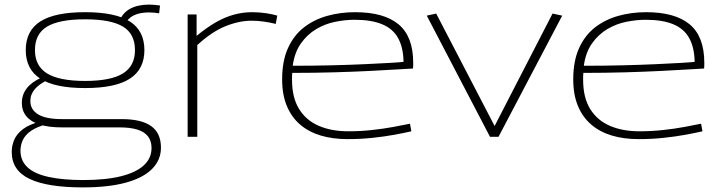

<svg xmlns="http://www.w3.org/2000/svg" viewBox="-20 -595 3133 835"><path d="M340 220Q186 220 108.5 183Q31 146 31 66Q31 38 42 12.5Q53 -13 80 -33.5Q107 -54 154 -66L189 -56Q143 -45 116.5 -27Q90 -9 79.5 13.5Q69 36 69 60Q69 104 99.5 132.5Q130 161 191.5 174.5Q253 188 342 188Q440 188 506 171.5Q572 155 605.5 124Q639 93 639 49Q639 18 623.5 -2Q608 -22 577 -31.5Q546 -41 500 -41H249Q192 -41 153.5 -53Q115 -65 95 -89Q75 -113 75 -147Q75 -183 96 -210.5Q117 -238 161 -258L188 -247Q152 -231 132 -208Q112 -185 112 -156Q112 -118 146 -97.5Q180 -77 249 -77H509Q595 -77 637.5 -46.5Q680 -16 680 47Q680 101 641 140Q602 179 526.5 199.5Q451 220 340 220ZM350 -212Q218 -212 155 -253Q92 -294 92 -377Q92 -461 155 -501.5Q218 -542 350 -542Q482 -542 545 -501.5Q608 -461 608 -377Q608 -294 545 -253Q482 -212 350 -212ZM350 -243Q462 -243 514.5 -275.5Q567 -308 567 -377Q567 -448 514.5 -479.5Q462 -511 350 -511Q238 -511 185 -479.5Q132 -448 132 -377Q132 -308 185 -275.5Q238 -243 350 -243ZM523 -488 500 -505Q514 -540 547 -557.5Q580 -575 629 -575Q641 -575 650.5 -574Q660 -573 676 -571L672 -537Q661 -539 650 -540Q639 -541 628 -541Q589 -541 562.5 -528.5Q536 -516 523 -488Z M835 -532V-439Q880 -476 919.5 -498.5Q959 -521 998 -531.5Q1037 -542 1076 -542Q1108 -542 1137.5 -537.5Q1167 -533 1186 -527L1179 -491Q1156 -497 1128 -501Q1100 -505 1075 -505Q1020 -505 960.5 -481Q901 -457 838 -399V0H796V-532Z M1491 10Q1427 10 1375 -5.5Q1323 -21 1285.5 -53Q1248 -85 1227.5 -134Q1207 -183 1207 -250Q1207 -330 1232.5 -386Q1258 -442 1302 -476Q1346 -510 1403 -526Q1460 -542 1524 -542Q1650 -542 1713.5 -489Q1777 -436 1777 -322Q1777 -317 1777 -310Q1777 -303 1776 -297Q1754 -296 1706 -293Q1658 -290 1588.5 -286.5Q1519 -283 1433.5 -280.5Q1348 -278 1251 -278Q1250 -270 1250 -263Q1250 -256 1250 -248Q1250 -170 1281 -120.5Q1312 -71 1367 -47.5Q1422 -24 1495 -24Q1547 -24 1597.5 -29.5Q1648 -35 1691 -43Q1734 -51 1763 -57L1769 -24Q1739 -17 1695.5 -9Q1652 -1 1600 4.5Q1548 10 1491 10ZM1253 -309Q1343 -309 1423.5 -311Q1504 -313 1568.5 -316Q1633 -319 1676 -321.5Q1719 -324 1735 -326Q1734 -388 1711.5 -429Q1689 -470 1642 -489.5Q1595 -509 1522 -509Q1481 -509 1437 -500Q1393 -491 1354.5 -468Q1316 -445 1288.5 -406Q1261 -367 1253 -309Z M2111 0 1836 -527 1877 -536 2131 -47 2383 -536 2425 -527 2148 0Z M2757 10Q2693 10 2641 -5.5Q2589 -21 2551.5 -53Q2514 -85 2493.5 -134Q2473 -183 2473 -250Q2473 -330 2498.5 -386Q2524 -442 2568 -476Q2612 -510 2669 -526Q2726 -542 2790 -542Q2916 -542 2979.5 -489Q3043 -436 3043 -322Q3043 -317 3043 -310Q3043 -303 3042 -297Q3020 -296 2972 -293Q2924 -290 2854.5 -286.5Q2785 -283 2699.5 -280.5Q2614 -278 2517 -278Q2516 -270 2516 -263Q2516 -256 2516 -248Q2516 -170 2547 -120.5Q2578 -71 2633 -47.5Q2688 -24 2761 -24Q2813 -24 2863.5 -29.5Q2914 -35 2957 -43Q3000 -51 3029 -57L3035 -24Q3005 -17 2961.5 -9Q2918 -1 2866 4.5Q2814 10 2757 10ZM2519 -309Q2609 -309 2689.5 -311Q2770 -313 2834.5 -316Q2899 -319 2942 -321.5Q2985 -324 3001 -326Q3000 -388 2977.5 -429Q2955 -470 2908 -489.5Q2861 -509 2788 -509Q2747 -509 2703 -500Q2659 -491 2620.5 -468Q2582 -445 2554.5 -406Q2527 -367 2519 -309Z"/></svg>

Font: Georama Expanded ExtraLight
Style: Regular
Weight: 250
Width: 7
Designer: Jean-Baptiste Levee
Foundry: Production Type
Version: Version 1.001